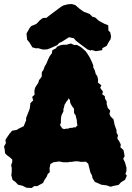

<svg xmlns="http://www.w3.org/2000/svg" viewBox="-26 -905 654 949"><path d="M131 24 105 23 85 13 63 8 50 -6 36 -16 30 -39 32 -56V-75L29 -88L35 -106L34 -117L22 -128L8 -138L-1 -148L-3 -167L-6 -181L3 -197L1 -214L8 -225L21 -244L34 -259L57 -263L66 -269L91 -281L103 -310V-322L109 -337L116 -355L121 -368L123 -383L124 -395L138 -409L133 -426L145 -437L144 -455L147 -470L155 -484L163 -495L167 -509L180 -526L181 -549L188 -558L195 -577L203 -590L213 -614L220 -628L230 -641L233 -657L252 -667L255 -674L274 -682L288 -684H303L324 -690L340 -683H354L369 -675L378 -669L398 -651L409 -635L417 -622L429 -597L435 -581V-572L443 -556L447 -540L455 -528L459 -511L458 -497L475 -483L469 -471L483 -452L479 -439L492 -430L493 -418L502 -402L501 -392L507 -371L519 -358L515 -342L520 -330L535 -315L540 -290L545 -275L550 -262V-249L557 -237L554 -220L563 -207L571 -191L569 -177L584 -164L587 -150L590 -133L583 -120L592 -102L599 -76V-60L594 -45L601 -37L592 -16L572 -4L560 9L535 14L521 18L500 11L475 8L443 -6L431 -25L429 -37L421 -52L415 -76L410 -96L398 -106L386 -105H374L363 -107L354 -108L340 -107L329 -105H319L311 -103H296H287L276 -105L267 -107L253 -105L238 -103L223 -94L219 -74L220 -54L210 -45L205 -32L193 -14L187 -1L158 15H143ZM293 -267 300 -269H306L313 -270L320 -273H331L339 -276L347 -275L351 -280L357 -285L355 -294L354 -302V-308L352 -318L350 -324L349 -332L346 -338L341 -344L340 -349V-356V-362L339 -369L335 -374L330 -380L328 -384L324 -391L321 -398L320 -404V-410L313 -419L310 -412L306 -407L301 -401L298 -395L293 -387L292 -382L290 -373L287 -365L288 -356L285 -350L282 -343L278 -335L276 -325L275 -315V-307V-298L271 -289L273 -283L278 -276L283 -269ZM134 -671 122 -691 119 -696 108 -709 105 -739 120 -766 128 -776 154 -787 172 -806 186 -816 204 -817 220 -830 243 -847 275 -871 287 -878 310 -884 329 -885 346 -880 368 -861 388 -847 417 -836 431 -822 444 -819 463 -802 489 -788 509 -780 510 -754 519 -745 523 -724 520 -710 513 -700 501 -678 480 -667 479 -657 448 -652 427 -658 422 -655 406 -661 371 -687 348 -705 339 -716 315 -721 279 -698 267 -693 257 -682 221 -666 207 -661 186 -660 162 -667 152 -666Z"/></svg>

Font: Winky Rough ExtraBold
Style: Regular
Weight: 800
Designer: Simon Atzbach
Foundry: typofactur
Version: Version 1.206; ttfautohint (v1.8.4.7-5d5b)